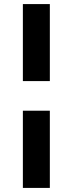

<svg xmlns="http://www.w3.org/2000/svg" viewBox="-20 -758 355 940"><path d="M92 162V-216H224V162ZM92 -361V-738H224V-361Z"/></svg>

Font: REM
Style: Bold
Weight: 700
Designer: Octavio Pardo
Foundry: Ashler Design
Version: Version 1.005;gftools[0.9.28]